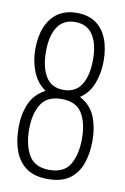

<svg xmlns="http://www.w3.org/2000/svg" viewBox="-82 -747 526 808"><g transform="rotate(10 181.0 -343.0)"><path d="M180 12Q124 12 89.5 -12Q55 -36 38.5 -79.5Q22 -123 22 -181Q22 -237 41 -282Q60 -327 107 -352Q70 -377 52 -421.5Q34 -466 34 -517Q34 -573 51 -613.5Q68 -654 100.5 -676Q133 -698 180 -698Q229 -698 261 -676Q293 -654 309.5 -613.5Q326 -573 326 -517Q326 -466 309 -421.5Q292 -377 254 -352Q301 -327 319.5 -282Q338 -237 338 -181Q338 -123 322 -79.5Q306 -36 271.5 -12Q237 12 180 12ZM180 -27Q243 -27 268 -70Q293 -113 293 -180Q293 -248 267.5 -289Q242 -330 180 -330Q119 -330 93 -289Q67 -248 67 -180Q67 -113 92.5 -70Q118 -27 180 -27ZM180 -369Q232 -369 256.5 -408.5Q281 -448 281 -516Q281 -583 256 -621Q231 -659 180 -659Q130 -659 105 -621Q80 -583 80 -516Q80 -448 104.5 -408.5Q129 -369 180 -369Z"/></g></svg>

Font: Archivo ExtraCondensed Thin
Style: Regular
Weight: 250
Width: 2
Designer: Hector Gatti
Foundry: Omnibus-Type
Version: Version 2.001